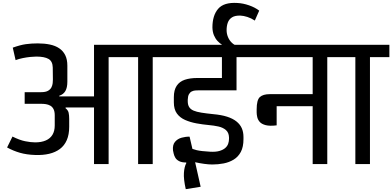

<svg xmlns="http://www.w3.org/2000/svg" viewBox="-20 -1157 2766 1354"><path d="M643 0V-399H443L442 -394Q460 -380 464 -362Q468 -344 468 -318V-263Q468 -208 451 -169Q434 -130 402.5 -106.5Q371 -83 327 -72.5Q283 -62 228 -64Q168 -66 121 -79.5Q74 -93 30 -117L68 -194Q118 -169 157.5 -161Q197 -153 228 -153Q272 -153 303 -166.5Q334 -180 350 -206.5Q366 -233 366 -272V-344Q366 -371 357.5 -387.5Q349 -404 334.5 -412Q320 -420 303.5 -422.5Q287 -425 270 -425H154V-507H270Q302 -507 319 -517Q336 -527 343 -541.5Q350 -556 351.5 -570.5Q353 -585 353 -596L352 -681Q351 -725 322 -741.5Q293 -758 236 -758Q219 -758 194 -755.5Q169 -753 141.5 -747.5Q114 -742 90 -733L70 -821Q123 -840 162 -845.5Q201 -851 246 -851Q293 -851 331.5 -843Q370 -835 397.5 -816.5Q425 -798 440 -768Q455 -738 455 -694V-581Q455 -539 441 -515Q427 -491 398 -482V-477H643V-841H1187V-754H1057V0H954V-754H746V0Z M1290 177Q1274 106 1277 62Q1280 18 1294 -7L1293 -11Q1262 -11 1243.5 -20.5Q1225 -30 1216.5 -44.5Q1208 -59 1205 -73Q1202 -87 1200 -96Q1196 -135 1214 -156.5Q1232 -178 1261 -186Q1290 -194 1317 -193L1337 -107Q1350 -102 1367 -98Q1384 -94 1407.5 -91.5Q1431 -89 1463 -87Q1502 -85 1527.5 -92.5Q1553 -100 1568 -113Q1583 -126 1589 -143Q1595 -160 1595 -178V-188Q1594 -222 1573 -240Q1552 -258 1520 -265Q1488 -272 1453 -275Q1409 -279 1365.5 -287Q1322 -295 1285.5 -311Q1249 -327 1227.5 -356.5Q1206 -386 1206 -435V-472Q1206 -522 1226 -552Q1246 -582 1283 -594.5Q1320 -607 1372 -607H1545V-754H1117V-841H1775V-754H1648V-520H1382Q1370 -520 1357 -519Q1344 -518 1332 -512Q1320 -506 1312.5 -492.5Q1305 -479 1304 -454V-443Q1304 -418 1314 -402Q1324 -386 1345 -377Q1366 -368 1400.5 -362.5Q1435 -357 1484 -352Q1541 -347 1581.5 -334Q1622 -321 1647.5 -300.5Q1673 -280 1685 -253Q1697 -226 1697 -191V-176Q1697 -121 1678.5 -86Q1660 -51 1628 -31.5Q1596 -12 1557 -4.5Q1518 3 1477 3Q1452 3 1419.5 -1.5Q1387 -6 1356 -13L1395 160ZM1545 -831V-842Q1529 -852 1514 -868Q1499 -884 1489 -907.5Q1479 -931 1478 -963Q1478 -1048 1518.5 -1095Q1559 -1142 1654 -1136Q1694 -1134 1736 -1119.5Q1778 -1105 1808 -1082L1777 -1012Q1751 -1029 1724.5 -1037.5Q1698 -1046 1675 -1047Q1637 -1048 1616 -1034.5Q1595 -1021 1586.5 -997.5Q1578 -974 1578 -944Q1578 -919 1588 -895Q1598 -871 1616.5 -854Q1635 -837 1660 -831Z M2185 0V-408H1931V-273Q1882 -267 1853.5 -274.5Q1825 -282 1811.5 -297.5Q1798 -313 1794 -331.5Q1790 -350 1790 -364V-386Q1790 -452 1812.5 -472.5Q1835 -493 1882 -493H2185V-754H1712V-841H2421V-754H2288V0Z M2349 -754V-841H2726V-754H2589V0H2486V-754Z"/></svg>

Font: Matangi SemiBold
Style: Regular
Weight: 600
Designer: Prashant Pant
Foundry: The Graphic Ant
Version: Version 3.002